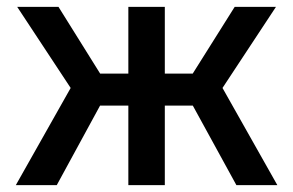

<svg xmlns="http://www.w3.org/2000/svg" viewBox="-20 -538 852 558"><path d="M667 0 513 -281 662 -518H782L602 -245V-326L786 0ZM26 0 210 -326V-245L30 -518H150L298 -281L145 0ZM353 0V-518H459V0ZM236 -231V-324H575V-231Z"/></svg>

Font: TikTok Sans 24pt Medium
Style: Regular
Weight: 500
Version: Version 4.000